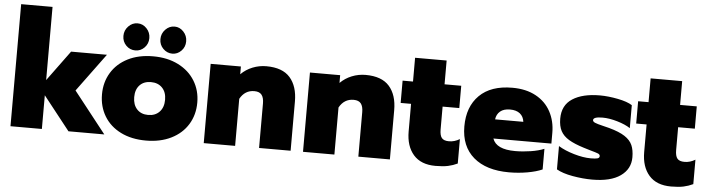

<svg xmlns="http://www.w3.org/2000/svg" viewBox="-47 -941 4266 1158"><g transform="rotate(5 2086.5 -362.0)"><path d="M40 -739H230V-296L365 -480H582L412 -249L608 0H391L230 -204V0H40Z M671 -602Q671 -636 694.5 -660.5Q718 -685 750 -685Q782 -685 805 -660.5Q828 -636 828 -602Q828 -568 805 -544.5Q782 -521 750 -521Q717 -521 694 -544.5Q671 -568 671 -602ZM895 -602Q895 -636 918.5 -660.5Q942 -685 974 -685Q1005 -685 1028 -660.5Q1051 -636 1051 -602Q1051 -568 1028 -544.5Q1005 -521 974 -521Q942 -521 918.5 -544.5Q895 -568 895 -602ZM573 -240Q573 -313 608 -371Q643 -429 708 -462Q773 -495 861 -495Q948 -495 1013.5 -462Q1079 -429 1114.5 -371Q1150 -313 1150 -240Q1150 -166 1114.5 -108Q1079 -50 1013.5 -17.5Q948 15 861 15Q773 15 708 -17.5Q643 -50 608 -108Q573 -166 573 -240ZM955 -240Q955 -286 929.5 -312.5Q904 -339 861 -339Q818 -339 793 -312.5Q768 -286 768 -240Q768 -194 793 -167Q818 -140 861 -140Q904 -140 929.5 -167Q955 -194 955 -240Z M1210 -480H1393V-433Q1423 -463 1463 -479Q1503 -495 1546 -495Q1644 -495 1690 -442.5Q1736 -390 1736 -298V0H1545V-270Q1545 -304 1531.5 -321.5Q1518 -339 1487 -339Q1430 -339 1400 -285V0H1210Z M1811 -480H1994V-433Q2024 -463 2064 -479Q2104 -495 2147 -495Q2245 -495 2291 -442.5Q2337 -390 2337 -298V0H2146V-270Q2146 -304 2132.5 -321.5Q2119 -339 2088 -339Q2031 -339 2001 -285V0H1811Z M2435 -178V-345H2372V-480H2435V-624H2626V-480H2727V-345H2626V-207Q2626 -171 2638.5 -155.5Q2651 -140 2682 -140Q2716 -140 2747 -159V-11Q2720 2 2690 8.5Q2660 15 2614 15Q2526 15 2480.5 -37Q2435 -89 2435 -178Z M2767 -238Q2767 -357 2836.5 -426Q2906 -495 3036 -495Q3119 -495 3178.5 -462.5Q3238 -430 3268.5 -373Q3299 -316 3299 -245V-180H2948Q2970 -116 3085 -116Q3131 -116 3179 -123.5Q3227 -131 3260 -145V-20Q3224 -4 3170 5.5Q3116 15 3059 15Q2921 15 2844 -51Q2767 -117 2767 -238ZM3119 -296Q3115 -328 3093 -345.5Q3071 -363 3033 -363Q2995 -363 2973.5 -345Q2952 -327 2948 -296Z M3346 -28V-169Q3385 -145 3441.5 -128.5Q3498 -112 3543 -112Q3571 -112 3583.5 -115.5Q3596 -119 3596 -130Q3596 -140 3584 -145Q3572 -150 3539 -159L3496 -172Q3438 -190 3404 -210.5Q3370 -231 3354.5 -260.5Q3339 -290 3339 -335Q3339 -416 3400 -455.5Q3461 -495 3566 -495Q3616 -495 3674.5 -483.5Q3733 -472 3762 -453V-314Q3732 -334 3683 -348.5Q3634 -363 3593 -363Q3537 -363 3537 -343Q3537 -334 3550.5 -328Q3564 -322 3598 -314L3638 -304Q3700 -287 3733.5 -265Q3767 -243 3780 -213.5Q3793 -184 3793 -140Q3793 -69 3733.5 -27Q3674 15 3563 15Q3506 15 3444 4Q3382 -7 3346 -28Z M3861 -178V-345H3798V-480H3861V-624H4052V-480H4153V-345H4052V-207Q4052 -171 4064.5 -155.5Q4077 -140 4108 -140Q4142 -140 4173 -159V-11Q4146 2 4116 8.5Q4086 15 4040 15Q3952 15 3906.5 -37Q3861 -89 3861 -178Z"/></g></svg>

Font: Readiness ExtraBold
Style: Regular
Weight: 800
Designer: Katatrad Team
Foundry: CadsonDemak
Version: Version 1.00;January 16, 2020;FontCreator 12.0.0.2550 64-bit